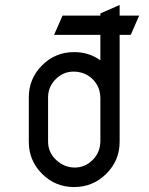

<svg xmlns="http://www.w3.org/2000/svg" viewBox="-20 -758 602 778"><path d="M174.8 -185.1Q174.8 -140.1 207.5 -109.9Q240.7 -79.1 283.2 -79.1Q324.2 -79.1 355.5 -109.9Q385.7 -139.6 386.7 -185.1V-361.8Q385.7 -407.2 355.5 -437Q324.2 -467.8 277.3 -467.8Q236.3 -467.8 205.6 -437Q175.3 -406.7 174.8 -364.7V-361.8ZM543.9 -694.8 509.8 -616.7H464.8V-183.6Q464.8 -107.4 410.6 -53.7Q356.4 0 280.3 0Q204.1 0 150.4 -53.7Q96.7 -107.4 96.7 -183.6V-363.3Q96.7 -439.5 150.4 -493.2Q204.1 -546.9 280.3 -546.9Q340.3 -546.9 386.7 -513.7V-616.7H199.2L233.4 -694.8H386.7V-703.6L464.8 -737.8V-694.8Z"/></svg>

Font: NovaMono
Style: Regular
Weight: 400
Monospace: yes
Version: Version 1.2